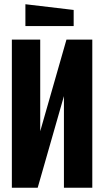

<svg xmlns="http://www.w3.org/2000/svg" viewBox="-20 -887 492 907"><path d="M416 0H282V-433L158 0H36V-700H170V-267L294 -700H416ZM328 -764H100V-867L328 -840Z"/></svg>

Font: Tektur Condensed SemiBold
Style: Regular
Weight: 600
Width: 3
Designer: Adam Jagosz
Foundry: Adam Jagosz
Version: Version 1.005;gftools[0.9.30]